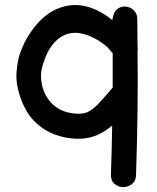

<svg xmlns="http://www.w3.org/2000/svg" viewBox="-20 -552 624 765"><path d="M522 146Q531 -125 528 -350Q530 -357 528 -365Q528 -414 527 -477Q527 -498 512 -512Q497 -526 476 -526Q459 -526 445.5 -514.5Q432 -503 428 -473L425 -474Q296 -575 176 -500Q139 -475 106.5 -430Q74 -385 56 -328Q47 -290 45.5 -256Q44 -222 55 -184Q65 -145 87 -108Q109 -70 149 -42Q189 -14 242 -4Q316 10 372 -16Q399 -28 427 -52Q425 55 422 142Q421 167 435.5 180Q450 193 469.5 193.5Q489 194 505 182Q521 170 522 146ZM260 -102Q213 -111 184 -142.5Q155 -174 146.5 -217Q138 -260 153 -301Q178 -382 232 -410Q291 -440 373 -390Q400 -372 408 -364Q412 -360 419 -351L429 -340V-203L403 -173Q387 -154 368 -134.5Q349 -115 330 -106Q303 -94 260 -102Z"/></svg>

Font: Balsamiq Sans
Style: Regular
Weight: 400
Designer: Michael Angeles
Foundry: Balsamiq SRL
Version: Version 1.020; ttfautohint (v1.8.4.7-5d5b);gftools[0.9.26]